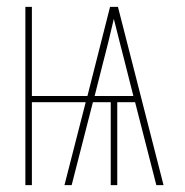

<svg xmlns="http://www.w3.org/2000/svg" viewBox="-20 -540 540 560"><path d="M54 0V-520H73V-260H235L301 -520H324L457 0H436L374 -242H322V0H303V-242H251L189 0H168L230 -242H73V0ZM369 -260 347 -347Q338 -381 329.5 -415.5Q321 -450 312 -485Q304 -450 295.5 -415.5Q287 -381 278 -347L256 -260Z"/></svg>

Font: Iosevka SS04 Thin
Style: Regular
Weight: 100
Monospace: yes
Designer: Belleve Invis
Foundry: Belleve Invis
Version: Version 19.0.0; ttfautohint (v1.8.4)